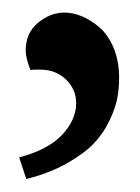

<svg xmlns="http://www.w3.org/2000/svg" viewBox="-20 -126 218 299"><path d="M9.8 119.1Q54.7 107.4 76.7 84Q98.6 60.5 98.6 34.7Q98.6 13.2 82.8 -2.2Q66.9 -17.6 42 -17.6Q32.2 -17.6 27.3 -17.1Q20 -36.1 20 -47.4Q20 -74.7 39.3 -90.6Q58.6 -106.4 80.1 -106.4Q93.8 -106.4 107.7 -100.6Q121.6 -94.7 135 -83.3Q148.4 -71.8 157 -51.3Q165.5 -30.8 165.5 -4.9Q165.5 11.2 162.8 26.1Q160.2 41 151.1 60.5Q142.1 80.1 127.2 96.2Q112.3 112.3 85 127.9Q57.6 143.6 21 152.8Z"/></svg>

Font: Neuton
Style: Regular
Weight: 400
Designer: Brian M Zick
Version: Version 1.3